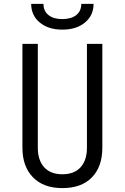

<svg xmlns="http://www.w3.org/2000/svg" viewBox="-20 -955 640 985"><path d="M95 -197V-730H174V-197Q174 -133 206.5 -97Q239 -61 300 -61Q361 -61 393.5 -97Q426 -133 426 -197V-730H505V-197Q505 -100 451.5 -45Q398 10 300 10Q203 10 149 -45.5Q95 -101 95 -197ZM140 -935H203Q203 -898 229 -877.5Q255 -857 299 -857Q345 -857 371 -877.5Q397 -898 397 -935H460Q460 -876 416 -839.5Q372 -803 300 -803Q228 -803 184 -839.5Q140 -876 140 -935Z"/></svg>

Font: JetBrains Mono Semi Light
Style: Regular
Weight: 350
Monospace: yes
Designer: Philipp Nurullin, Konstantin Bulenkov
Foundry: JetBrains
Version: 2.002